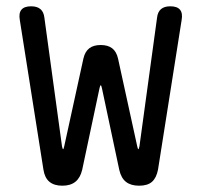

<svg xmlns="http://www.w3.org/2000/svg" viewBox="-20 -580 640 610"><path d="M178 10Q152 10 137 -2.5Q122 -15 118 -41L43 -516Q39 -538 48 -549Q57 -560 79 -560Q98 -560 108.5 -551Q119 -542 121 -524L177 -115Q179 -106 180.5 -106Q182 -106 184 -115L245 -394Q250 -416 263.5 -426.5Q277 -437 300 -437Q323 -437 336.5 -426.5Q350 -416 355 -394L416 -115Q418 -106 419.5 -106Q421 -106 423 -115L479 -524Q481 -542 491.5 -551Q502 -560 521 -560Q543 -560 552 -549Q561 -538 557 -516L482 -41Q477 -15 463 -2.5Q449 10 422 10Q396 10 380.5 -2Q365 -14 359 -40L304 -299Q302 -309 300 -309Q298 -309 296 -299L241 -40Q235 -15 219.5 -2.5Q204 10 178 10Z"/></svg>

Font: Maple Mono Light
Style: Regular
Weight: 300
Monospace: yes
Designer: subframe7536
Version: Version 7.000